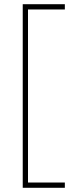

<svg xmlns="http://www.w3.org/2000/svg" viewBox="-20 -734 353 912"><path d="M288 158V133H113V-689H288V-714H88V158Z"/></svg>

Font: Noto Sans Arabic UI Th
Style: Regular
Weight: 100
Designer: Monotype Design Team, Nadine Chahine and Nizar Qandah
Foundry: Monotype Imaging Inc.
Version: Version 2.010